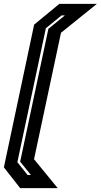

<svg xmlns="http://www.w3.org/2000/svg" viewBox="-23 -770 520 990"><path d="M81 200 -3 93 153 -643 283 -750H476.5L291.5 -601L152.5 51L274.5 200ZM119.5 132.5H136.5L81 63.5L226.5 -621.5L311.5 -690.5H294.5L213.5 -624.5L66.5 66.5Z"/></svg>

Font: Tourney Thin
Style: Italic
Weight: 100
Italic angle: -12°
Designer: Tyler Finck
Foundry: Etcetera Type Co
Version: Version 1.015